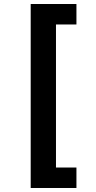

<svg xmlns="http://www.w3.org/2000/svg" viewBox="-20 -812 479 957"><path d="M133 -792H361V-690H259V23H361V125H133Z"/></svg>

Font: Noto Sans Bengali SemiCondensed
Style: Bold
Weight: 700
Width: 4
Designer: Jelle Bosma - Monotype Design Team
Foundry: Monotype Imaging Inc.
Version: Version 2.003